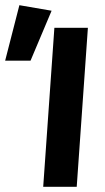

<svg xmlns="http://www.w3.org/2000/svg" viewBox="-116 -719 403 739"><path d="M50.3 0 93.3 -612H222.3L179.3 0ZM-96.2 -485.4 -41.4 -699 82.6 -677.7 1.5 -485.4Z"/></svg>

Font: Ancizar Sans Thin
Style: Italic
Weight: 100
Italic angle: -4°
Designer: Cesar Puertas, Viviana Monsalve, Julian Moncada, Julian Prieto, Jose Castro, Mariel Hernandez, Felipe Aragon, Sara Alarc
Version: Version 8.100